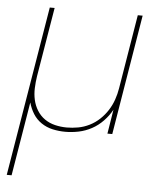

<svg xmlns="http://www.w3.org/2000/svg" viewBox="-53 -566 705 828"><g transform="rotate(5 300.0 -152.5)"><path d="M7 215 129 -520H150L100 -220Q96 -194 95 -168Q94 -142 99.5 -117.5Q105 -93 118 -72Q131 -51 151 -37Q171 -23 196 -17Q221 -11 247 -11Q271 -11 296 -15.5Q321 -20 345 -32Q369 -44 388.5 -62.5Q408 -81 422 -103Q436 -125 444.5 -149.5Q453 -174 457 -199L510 -520H531L445 0H424L441 -105Q427 -79 405 -56Q383 -33 356 -18.5Q329 -4 300 2Q271 8 242 8Q214 8 187 2Q160 -4 138 -19Q116 -34 102 -56.5Q88 -79 81 -105L28 215Z"/></g></svg>

Font: Iosevka Thin Extended Oblique
Style: Regular
Weight: 100
Width: 7
Italic angle: -9°
Monospace: yes
Designer: Belleve Invis
Foundry: Belleve Invis
Version: Version 32.5.0; ttfautohint (v1.8.4)